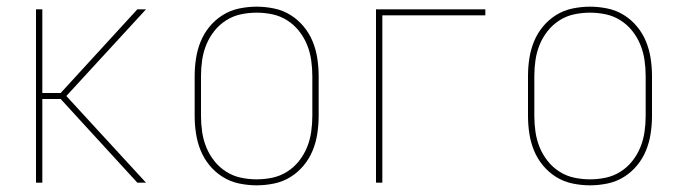

<svg xmlns="http://www.w3.org/2000/svg" viewBox="-20 -548 2040 576"><path d="M88 0V-520H107V-269H162L392 -520H418L179 -260L418 0H392L162 -251H107V0Z M750 8Q724 8 697.5 2.5Q671 -3 648.5 -17Q626 -31 609 -51.5Q592 -72 582 -96.5Q572 -121 568 -147.5Q564 -174 564 -200V-320Q564 -346 568 -372.5Q572 -399 582 -423.5Q592 -448 609 -468.5Q626 -489 648.5 -503Q671 -517 697.5 -522.5Q724 -528 750 -528Q776 -528 802.5 -522.5Q829 -517 851.5 -503Q874 -489 891 -468.5Q908 -448 918 -423.5Q928 -399 932 -372.5Q936 -346 936 -320V-200Q936 -174 932 -147.5Q928 -121 918 -96.5Q908 -72 891 -51.5Q874 -31 851.5 -17Q829 -3 802.5 2.5Q776 8 750 8ZM750 -10Q774 -10 797.5 -15Q821 -20 841.5 -33Q862 -46 877 -65Q892 -84 901 -106Q910 -128 913.5 -152Q917 -176 917 -200V-320Q917 -344 913.5 -368Q910 -392 901 -414Q892 -436 877 -455Q862 -474 841.5 -487Q821 -500 797.5 -505Q774 -510 750 -510Q726 -510 702.5 -505Q679 -500 658.5 -487Q638 -474 623 -455Q608 -436 599 -414Q590 -392 586.5 -368Q583 -344 583 -320V-200Q583 -176 586.5 -152Q590 -128 599 -106Q608 -84 623 -65Q638 -46 658.5 -33Q679 -20 702.5 -15Q726 -10 750 -10Z M1108 0V-520H1436V-502H1127V0Z M1750 8Q1724 8 1697.5 2.5Q1671 -3 1648.5 -17Q1626 -31 1609 -51.5Q1592 -72 1582 -96.5Q1572 -121 1568 -147.5Q1564 -174 1564 -200V-320Q1564 -346 1568 -372.5Q1572 -399 1582 -423.5Q1592 -448 1609 -468.5Q1626 -489 1648.5 -503Q1671 -517 1697.5 -522.5Q1724 -528 1750 -528Q1776 -528 1802.5 -522.5Q1829 -517 1851.5 -503Q1874 -489 1891 -468.5Q1908 -448 1918 -423.5Q1928 -399 1932 -372.5Q1936 -346 1936 -320V-200Q1936 -174 1932 -147.5Q1928 -121 1918 -96.5Q1908 -72 1891 -51.5Q1874 -31 1851.5 -17Q1829 -3 1802.5 2.5Q1776 8 1750 8ZM1750 -10Q1774 -10 1797.5 -15Q1821 -20 1841.5 -33Q1862 -46 1877 -65Q1892 -84 1901 -106Q1910 -128 1913.5 -152Q1917 -176 1917 -200V-320Q1917 -344 1913.5 -368Q1910 -392 1901 -414Q1892 -436 1877 -455Q1862 -474 1841.5 -487Q1821 -500 1797.5 -505Q1774 -510 1750 -510Q1726 -510 1702.5 -505Q1679 -500 1658.5 -487Q1638 -474 1623 -455Q1608 -436 1599 -414Q1590 -392 1586.5 -368Q1583 -344 1583 -320V-200Q1583 -176 1586.5 -152Q1590 -128 1599 -106Q1608 -84 1623 -65Q1638 -46 1658.5 -33Q1679 -20 1702.5 -15Q1726 -10 1750 -10Z"/></svg>

Font: Iosevka Term Curly Thin
Style: Regular
Weight: 100
Designer: Belleve Invis
Foundry: Belleve Invis
Version: Version 32.3.0